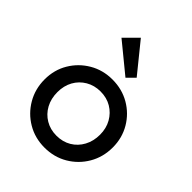

<svg xmlns="http://www.w3.org/2000/svg" viewBox="-211 -859 987 987"><g transform="rotate(45 283.0 -365.0)"><path d="M282.5 10Q213.2 10 157.1 -23.1Q101 -56.2 68 -112.8Q35 -169.2 35 -238.8Q35 -308 68 -363.5Q101 -419 157.1 -452Q213.2 -485 282.5 -485Q352.2 -485 408.4 -452.4Q464.5 -419.8 497.5 -363.9Q530.5 -308 530.5 -238.8Q530.5 -169 497.5 -112.6Q464.5 -56.2 408.4 -23.1Q352.2 10 282.5 10ZM282.5 -76.8Q327.8 -76.8 362.9 -97.6Q398 -118.5 417.9 -155.4Q437.8 -192.2 437.8 -239Q437.8 -285.2 417.5 -321Q397.2 -356.8 362.5 -377.5Q327.8 -398.2 282.5 -398.2Q238 -398.2 202.8 -377.5Q167.5 -356.8 147.6 -321Q127.8 -285.2 127.8 -238.8Q127.8 -192 147.6 -155.2Q167.5 -118.5 202.8 -97.6Q238 -76.8 282.5 -76.8ZM323 -538.5 163 -669.5 233.5 -740 363.8 -579.2Z"/></g></svg>

Font: Marine Company Thin
Style: Regular
Weight: 100
Designer: Rodrigo Fuenzalida
Foundry: fragTYPE
Version: Version 1.000